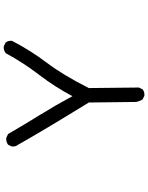

<svg xmlns="http://www.w3.org/2000/svg" viewBox="99 -901 802 1040"><g transform="rotate(-90 500.0 -381.0)"><path d="M501 0 481.4 -9.8Q471.7 -25.4 467.8 -44.9L464.8 -300.8Q311.5 -549.8 236.3 -683.6Q224.6 -697.3 226.6 -718.8L236.3 -738.3Q252 -750 273.4 -748L293.9 -738.3Q348.6 -644.5 400.4 -561Q452.1 -477.5 499 -389.6Q549.8 -485.4 615.2 -570.8Q680.7 -656.2 731.4 -750Q747.1 -763.7 768.6 -761.7L789.1 -752Q800.8 -738.3 798.8 -716.8Q747.1 -617.2 679.7 -527.8Q612.3 -438.5 543 -300.8L545.9 -29.3L536.1 -9.8Q522.5 2 501 0Z"/></g></svg>

Font: NaikaiFont
Style: Regular
Weight: 400
Version: Version 1.67